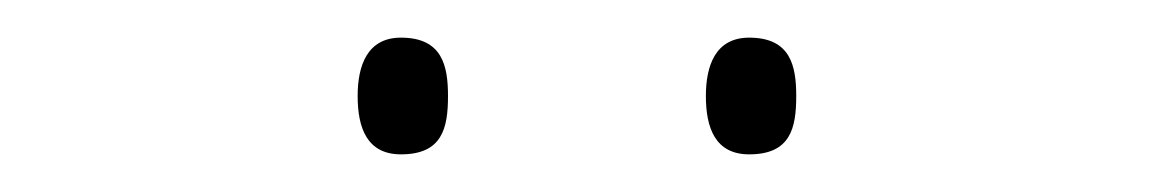

<svg xmlns="http://www.w3.org/2000/svg" viewBox="-20 -729 615 102"><path d="M170 -678C170 -661 175 -647 193 -647C215 -647 218 -661 218 -678C218 -694 215 -709 193 -709C175 -709 170 -694 170 -678ZM355 -678C355 -661 360 -647 378 -647C400 -647 403 -661 403 -678C403 -694 400 -709 378 -709C360 -709 355 -694 355 -678Z"/></svg>

Font: Noto Sans Sinhala Thin
Style: Regular
Weight: 100
Designer: Jelle Bosma - Monotype Design Team
Foundry: Monotype Imaging Inc.
Version: Version 2.006